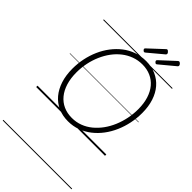

<svg xmlns="http://www.w3.org/2000/svg" viewBox="-500 -1393 2027 2027"><g transform="rotate(45 513.5 -379.5)"><path d="M492 19Q411 19 344.5 -10.5Q278 -40 231 -96Q184 -152 158.5 -230.5Q133 -309 133 -408Q133 -485 148.5 -559.5Q164 -634 194 -702Q224 -770 267.5 -827Q311 -884 366 -926.5Q421 -969 487 -992Q553 -1015 629 -1015Q710 -1015 776 -985.5Q842 -956 889 -901.5Q936 -847 961 -770Q986 -693 986 -598Q986 -520 970.5 -444.5Q955 -369 925 -300Q895 -231 851.5 -173Q808 -115 753 -72Q698 -29 632.5 -5Q567 19 492 19ZM496 -35Q561 -35 618 -56.5Q675 -78 723 -117.5Q771 -157 809 -209.5Q847 -262 873.5 -325Q900 -388 914 -456.5Q928 -525 928 -596Q928 -682 906.5 -750Q885 -818 845.5 -865Q806 -912 750 -937Q694 -962 625 -962Q561 -962 503.5 -941Q446 -920 397.5 -882Q349 -844 311 -792.5Q273 -741 246 -679Q219 -617 205 -549Q191 -481 191 -410Q191 -322 212.5 -252.5Q234 -183 274 -134.5Q314 -86 370 -60.5Q426 -35 496 -35ZM545 -1066Q538 -1066 529 -1075Q520 -1084 520 -1090Q520 -1093 521 -1096Q522 -1099 526 -1103L684 -1250Q688 -1253 691 -1256Q694 -1259 699 -1259Q706 -1259 713 -1253.5Q720 -1248 725.5 -1240.5Q731 -1233 731 -1226Q731 -1222 729.5 -1218.5Q728 -1215 724 -1211L559 -1073Q554 -1070 551 -1068Q548 -1066 545 -1066ZM722 -1066Q714 -1066 705.5 -1075Q697 -1084 697 -1090Q697 -1093 697.5 -1096Q698 -1099 702 -1103L861 -1250Q865 -1253 868.5 -1256Q872 -1259 876 -1259Q883 -1259 890.5 -1253.5Q898 -1248 903 -1240.5Q908 -1233 908 -1226Q908 -1222 907 -1218.5Q906 -1215 901 -1211L735 -1073Q731 -1070 728 -1068Q725 -1066 722 -1066ZM0 490H1027V500H0ZM0 -20H1027V0H0ZM0 -505H1027V-500H0ZM0 -1010H1027V-1000H0Z"/></g></svg>

Font: Playwrite ZA Guides
Style: Regular
Weight: 400
Designer: Veronika Burian, José Scaglione
Foundry: TypeTogether
Version: Version 1.003